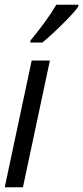

<svg xmlns="http://www.w3.org/2000/svg" viewBox="-21 -792 352 812"><path d="M-1 0 113 -536H190L76 0ZM107 -612H158Q178 -628 208.5 -656.5Q239 -685 267.5 -714.5Q296 -744 310 -764L311 -772H217Q198 -739 170 -700.5Q142 -662 108 -621Z"/></svg>

Font: Noto Sans UI Condensed
Style: Italic
Weight: 400
Width: 3
Italic angle: -12°
Designer: Monotype Design Team
Foundry: Monotype Imaging Inc.
Version: Version 1.901